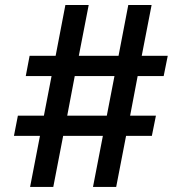

<svg xmlns="http://www.w3.org/2000/svg" viewBox="-20 -740 719 760"><path d="M348.1 0 387.2 -202.1H230L190.9 0H99.1L138.2 -202.1H35.2L50.8 -282.2H153.8L184.1 -439H82L97.2 -519H200.2L238.8 -720.2H331.1L292 -519H449.2L487.8 -720.2H580.1L541 -519H644L627.9 -439H524.9L495.1 -282.2H597.2L581.1 -202.1H479L439.9 0ZM246.1 -282.2H402.8L433.1 -439H275.9Z"/></svg>

Font: Aspekta 450
Style: Regular
Weight: 450
Designer: Ivo Dolenc
Version: Version 2.000